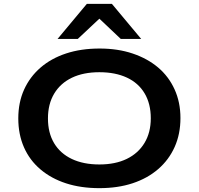

<svg xmlns="http://www.w3.org/2000/svg" viewBox="-20 -967 1031 997"><path d="M496 10Q400 10 323 -15Q246 -40 190 -87.5Q134 -135 104.5 -202Q75 -269 75 -352Q75 -435 105 -501.5Q135 -568 190.5 -616Q246 -664 323.5 -689.5Q401 -715 497 -715Q592 -715 669 -689Q746 -663 801 -616.5Q856 -570 886.5 -503Q917 -436 917 -354Q917 -271 887 -204Q857 -137 801.5 -89Q746 -41 669 -15.5Q592 10 496 10ZM496 -113Q579 -113 638.5 -142Q698 -171 730.5 -225Q763 -279 763 -353Q763 -428 731 -482Q699 -536 639 -564Q579 -592 496 -592Q413 -592 353.5 -563.5Q294 -535 261.5 -481Q229 -427 229 -352Q229 -277 261 -223.5Q293 -170 353 -141.5Q413 -113 496 -113ZM279 -765 431 -947H561L713 -765H607L496 -870L384 -765Z"/></svg>

Font: Nunito Sans 10pt Expanded
Style: Bold
Weight: 700
Width: 7
Designer: Vernon Adams
Foundry: Vernon Adams
Version: Version 3.101;gftools[0.9.27]